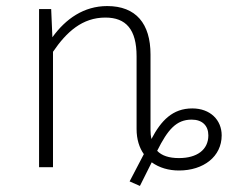

<svg xmlns="http://www.w3.org/2000/svg" viewBox="-20 -552 752 634"><path d="M615 -194C550 -194 512 -154 480 -93C478 -102 477 -112 477 -123V-372C477 -474 429 -532 334 -532C257 -532 197 -490 153 -429L149 -522H109V0H155V-381C200 -447 252 -494 328 -494C396 -494 431 -455 431 -366V-126C431 -92 440 -64 455 -43L408 47L442 62L481 -16C506 2 537 11 571 11C652 11 712 -35 712 -105C712 -156 674 -194 615 -194ZM571 -30C538 -30 514 -38 499 -54C534 -124 562 -157 613 -157C648 -157 668 -137 668 -105C668 -57 630 -30 571 -30Z"/></svg>

Font: Fira Sans ExtraLight
Style: Regular
Weight: 200
Designer: bBox Type GmbH & Carrois Corporate GbR & Edenspiekermann AG
Foundry: bBox Type GmbH & Carrois Corporate GbR & Edenspiekermann AG
Version: Version 4.300;PS 004.300;hotconv 1.0.88;makeotf.lib2.5.64775